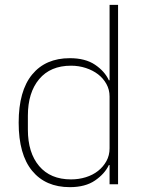

<svg xmlns="http://www.w3.org/2000/svg" viewBox="-20 -760 607 792"><path d="M432 -79H429Q412 -43 372 -15.5Q332 12 268 12Q168 12 112.5 -55.5Q57 -123 57 -254Q57 -385 112.5 -452.5Q168 -520 268 -520Q332 -520 372 -493Q412 -466 429 -429H432V-740H467V0H432ZM273 -20Q305 -20 334 -29Q363 -38 384.5 -55Q406 -72 419 -95.5Q432 -119 432 -148V-362Q432 -390 419 -413.5Q406 -437 384.5 -453.5Q363 -470 334 -479.5Q305 -489 273 -489Q188 -489 141.5 -433.5Q95 -378 95 -283V-225Q95 -130 141.5 -75Q188 -20 273 -20Z"/></svg>

Font: IBM Plex Sans Thai ExtLt
Style: Regular
Weight: 200
Designer: Mike Abbink, Paul van der Laan, Pieter van Rosmalen, Ben Mitchell, Mark Frömberg
Foundry: Bold Monday
Version: Version 1.2